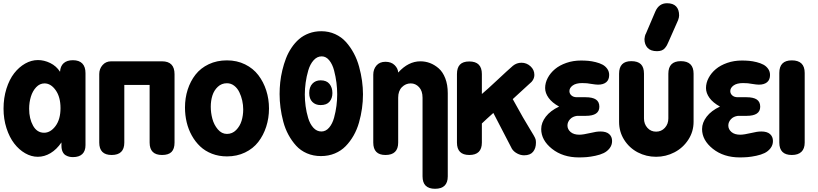

<svg xmlns="http://www.w3.org/2000/svg" viewBox="-20 -963 5081 1193"><path d="M215.8 -589.8Q254.4 -589.8 292.2 -571.3Q330.1 -552.7 353 -517.1Q355 -552.2 375.7 -570.6Q396.5 -588.9 433.1 -588.9Q471.7 -588.9 491.5 -568.4Q511.2 -547.9 511.2 -508.8V-61Q511.2 -24.9 491.5 -5.9Q471.7 13.2 433.1 13.2Q420.9 13.2 410.2 10.7Q399.4 8.3 387.7 1.5Q376 -5.4 368.9 -20.5Q361.8 -35.6 361.8 -58.1V-78.1Q332 -34.2 293.9 -11.5Q255.9 11.2 214.8 11.2Q174.8 11.2 136.5 -10.7Q98.1 -32.7 68.4 -71.3Q38.6 -109.9 20.3 -166.5Q2 -223.1 2 -288.1Q2 -354.5 20 -411.9Q38.1 -469.2 67.9 -507.6Q97.7 -545.9 136.2 -567.9Q174.8 -589.8 215.8 -589.8ZM253.9 -138.2Q293.9 -138.2 325 -179.9Q356 -221.7 356 -291Q356 -360.4 325.9 -402.6Q295.9 -444.8 256.8 -444.8Q227.1 -444.8 204.8 -421.1Q182.6 -397.5 171.9 -362.3Q161.1 -327.1 161.1 -287.1Q161.1 -225.6 185.5 -181.9Q210 -138.2 253.9 -138.2Z M596.7 -77.1V-502.9Q596.7 -535.2 617.2 -558.6Q637.7 -582 670.4 -582H986.8Q1064.5 -582 1064.5 -502V-77.1Q1064.5 -38.1 1045.9 -19Q1027.3 0 986.8 0Q909.7 0 909.7 -77.1V-435.1H752.4V-77.1Q752.4 0 673.8 0Q596.7 0 596.7 -77.1Z M1390.1 -587.9Q1452.1 -587.9 1502.7 -563Q1553.2 -538.1 1585.2 -496.1Q1617.2 -454.1 1634.3 -400.9Q1651.4 -347.7 1651.4 -289.1Q1651.4 -229 1634 -175.5Q1616.7 -122.1 1584.7 -80.8Q1552.7 -39.6 1502.4 -15.4Q1452.1 8.8 1390.1 8.8Q1339.8 8.8 1297.1 -7.8Q1254.4 -24.4 1223.9 -53.2Q1193.4 -82 1171.9 -120.6Q1150.4 -159.2 1139.9 -203.4Q1129.4 -247.6 1129.4 -294.9Q1129.4 -354 1146.2 -406.2Q1163.1 -458.5 1194.8 -499.3Q1226.6 -540 1277.1 -564Q1327.6 -587.9 1390.1 -587.9ZM1390.1 -445.8Q1356.9 -445.8 1333.5 -423.8Q1310.1 -401.9 1299.8 -369.6Q1289.6 -337.4 1289.6 -299.8Q1289.6 -262.2 1299.6 -224.9Q1309.6 -187.5 1333.5 -159.2Q1357.4 -130.9 1390.1 -130.9Q1423.3 -130.9 1447 -154.8Q1470.7 -178.7 1481 -212.2Q1491.2 -245.6 1491.2 -283.2Q1491.2 -310.5 1485.1 -338.1Q1479 -365.7 1467 -390.4Q1455.1 -415 1435.1 -430.4Q1415 -445.8 1390.1 -445.8Z M1976.1 -769Q2022.9 -769 2062.5 -751Q2102.1 -732.9 2129.6 -702.1Q2157.2 -671.4 2178.2 -632.3Q2199.2 -593.3 2211.4 -548.3Q2223.6 -503.4 2229.5 -460.7Q2235.4 -418 2235.4 -377Q2235.4 -332.5 2229.2 -289.1Q2223.1 -245.6 2210.7 -201.7Q2198.2 -157.7 2177 -120.6Q2155.8 -83.5 2127.7 -54.7Q2099.6 -25.9 2060.3 -9.5Q2021 6.8 1974.1 6.8Q1926.8 6.8 1887.2 -10.3Q1847.7 -27.3 1820.3 -57.4Q1793 -87.4 1772.5 -125Q1752 -162.6 1740.2 -207Q1728.5 -251.5 1722.9 -293.9Q1717.3 -336.4 1717.3 -378.9Q1717.3 -415 1721.2 -451.7Q1725.1 -488.3 1734.4 -527.1Q1743.7 -565.9 1757.1 -600.6Q1770.5 -635.3 1791.5 -666.5Q1812.5 -697.8 1838.6 -720.2Q1864.7 -742.7 1899.9 -755.9Q1935.1 -769 1976.1 -769ZM1972.2 -310.1Q1940.4 -310.1 1920.9 -329.6Q1901.4 -349.1 1901.4 -384.8Q1901.4 -421.9 1920.9 -442.9Q1940.4 -463.9 1972.2 -463.9Q2009.3 -463.9 2027.3 -441.4Q2045.4 -418.9 2045.4 -384.8Q2045.4 -352.5 2027.6 -331.3Q2009.8 -310.1 1972.2 -310.1ZM1979 -612.8Q1950.2 -612.8 1928.5 -588.4Q1906.7 -564 1895.5 -525.6Q1884.3 -487.3 1879.2 -449.5Q1874 -411.6 1874 -376Q1874 -340.3 1878.9 -303.5Q1883.8 -266.6 1894.8 -229.7Q1905.8 -192.9 1927 -169.4Q1948.2 -146 1977.1 -146Q2004.4 -146 2024.9 -169.9Q2045.4 -193.8 2055.7 -231.4Q2065.9 -269 2070.6 -305.7Q2075.2 -342.3 2075.2 -377Q2075.2 -412.1 2070.6 -449.2Q2065.9 -486.3 2055.9 -524.9Q2045.9 -563.5 2025.9 -588.1Q2005.9 -612.8 1979 -612.8Z M2299.3 -77.1V-499Q2299.3 -532.7 2319.1 -555.9Q2338.9 -579.1 2375 -579.1Q2411.1 -579.1 2432.1 -558.3Q2453.1 -537.6 2454.1 -512.2Q2517.1 -582 2592.3 -582Q2623 -582 2651.6 -571.3Q2680.2 -560.5 2705.8 -538.3Q2731.4 -516.1 2746.8 -476.3Q2762.2 -436.5 2762.2 -383.8V132.8Q2762.2 210 2683.1 210Q2605.5 210 2605.5 132.8V-356Q2605.5 -398.4 2583.7 -421.6Q2562 -444.8 2532.2 -444.8Q2500.5 -444.8 2477.3 -421.4Q2454.1 -397.9 2454.1 -356V-77.1Q2454.1 0 2375 0Q2299.3 0 2299.3 -77.1Z M2819.3 -77.1V-502.9Q2819.3 -542 2837.9 -561.5Q2856.4 -581.1 2896 -581.1Q2974.1 -581.1 2974.1 -502.9V-378.9Q3006.3 -405.8 3070.8 -466.3Q3135.3 -526.9 3167 -554.2Q3190.4 -573.2 3220.2 -573.2Q3252 -573.2 3276.1 -551.3Q3300.3 -529.3 3300.3 -498Q3300.3 -465.3 3268.1 -440.9L3166 -347.2Q3199.7 -285.2 3229.2 -234.1Q3258.8 -183.1 3272 -162.1Q3285.2 -141.1 3295.4 -123.3Q3305.7 -105.5 3307.9 -97.2Q3310.1 -88.9 3310.1 -76.2Q3310.1 -41.5 3292.2 -19.8Q3274.4 2 3236.3 2Q3214.8 2 3193.6 -9.3Q3172.4 -20.5 3161.1 -38.1L3045.4 -261.2Q3034.2 -251.5 3005.9 -225.6Q2977.5 -199.7 2974.1 -195.8V-77.1Q2974.1 0 2896 0Q2819.3 0 2819.3 -77.1Z M3577.1 15.1Q3477.1 15.1 3409.9 -38.3Q3342.8 -91.8 3342.8 -161.1Q3342.8 -200.7 3371.3 -238Q3399.9 -275.4 3454.1 -300.8Q3410.6 -324.7 3388.9 -354.7Q3367.2 -384.8 3367.2 -416Q3367.2 -448.2 3383.5 -479Q3399.9 -509.8 3428.5 -533.7Q3457 -557.6 3499.3 -572.3Q3541.5 -586.9 3589.8 -586.9Q3613.3 -586.9 3635.3 -585Q3657.2 -583 3681.6 -576.9Q3706.1 -570.8 3723.9 -561.3Q3741.7 -551.8 3753.4 -535.2Q3765.1 -518.6 3765.1 -497.1Q3765.1 -467.3 3746.8 -452.1Q3728.5 -437 3695.8 -437Q3682.6 -437 3651.9 -441.9Q3629.9 -446.8 3597.2 -446.8Q3559.1 -446.8 3538.6 -431.9Q3518.1 -417 3518.1 -397Q3518.1 -381.3 3530.5 -370.1Q3543 -358.9 3564 -358.9H3618.2Q3662.1 -358.9 3683.1 -344.5Q3704.1 -330.1 3704.1 -299.8Q3704.1 -243.2 3620.1 -243.2H3565.9Q3538.1 -239.7 3522 -222.2Q3505.9 -204.6 3505.9 -183.1Q3505.9 -159.7 3525.4 -142.8Q3544.9 -126 3580.1 -126Q3602.5 -126 3650.9 -137.2Q3685.1 -146 3710.9 -146Q3747.1 -146 3765.1 -129.9Q3783.2 -113.8 3783.2 -86.9Q3783.2 -61.5 3768.1 -42Q3752.9 -22.5 3731.2 -12Q3709.5 -1.5 3679.4 4.9Q3649.4 11.2 3625.7 13.2Q3602.1 15.1 3577.1 15.1Z M3826.7 -206.1V-504.9Q3826.7 -583 3902.3 -583Q3942.9 -583 3962.2 -564Q3981.4 -544.9 3981.4 -504.9V-227.1Q3981.4 -192.4 4002.7 -168.7Q4023.9 -145 4056.6 -145Q4089.4 -145 4111.1 -168.7Q4132.8 -192.4 4132.8 -227.1V-504.9Q4132.8 -583 4210.4 -583Q4289.6 -583 4289.6 -504.9V-206.1Q4289.6 -145 4256.6 -94.5Q4223.6 -43.9 4170.4 -16.4Q4117.2 11.2 4056.6 11.2Q3995.6 11.2 3943.1 -16.1Q3890.6 -43.5 3858.6 -93.8Q3826.7 -144 3826.7 -206.1ZM4193.4 -837.9 4133.8 -703.1Q4127.9 -689.5 4124 -682.1Q4120.1 -674.8 4111.8 -664.6Q4103.5 -654.3 4091.3 -649.7Q4079.1 -645 4062.5 -645Q4022.9 -645 4003.7 -665.8Q3984.4 -686.5 3984.4 -720.2Q3984.4 -726.1 3987.1 -737.5Q3989.7 -749 3993.7 -754.9L4051.8 -891.1Q4074.2 -942.9 4124.5 -942.9Q4162.1 -942.9 4180.9 -923.3Q4199.7 -903.8 4199.7 -867.2Q4199.7 -855 4193.4 -837.9Z M4576.7 15.1Q4476.6 15.1 4409.4 -38.3Q4342.3 -91.8 4342.3 -161.1Q4342.3 -200.7 4370.8 -238Q4399.4 -275.4 4453.6 -300.8Q4410.2 -324.7 4388.4 -354.7Q4366.7 -384.8 4366.7 -416Q4366.7 -448.2 4383.1 -479Q4399.4 -509.8 4428 -533.7Q4456.5 -557.6 4498.8 -572.3Q4541 -586.9 4589.4 -586.9Q4612.8 -586.9 4634.8 -585Q4656.7 -583 4681.2 -576.9Q4705.6 -570.8 4723.4 -561.3Q4741.2 -551.8 4752.9 -535.2Q4764.6 -518.6 4764.6 -497.1Q4764.6 -467.3 4746.3 -452.1Q4728 -437 4695.3 -437Q4682.1 -437 4651.4 -441.9Q4629.4 -446.8 4596.7 -446.8Q4558.6 -446.8 4538.1 -431.9Q4517.6 -417 4517.6 -397Q4517.6 -381.3 4530 -370.1Q4542.5 -358.9 4563.5 -358.9H4617.7Q4661.6 -358.9 4682.6 -344.5Q4703.6 -330.1 4703.6 -299.8Q4703.6 -243.2 4619.6 -243.2H4565.4Q4537.6 -239.7 4521.5 -222.2Q4505.4 -204.6 4505.4 -183.1Q4505.4 -159.7 4524.9 -142.8Q4544.4 -126 4579.6 -126Q4602.1 -126 4650.4 -137.2Q4684.6 -146 4710.4 -146Q4746.6 -146 4764.6 -129.9Q4782.7 -113.8 4782.7 -86.9Q4782.7 -61.5 4767.6 -42Q4752.4 -22.5 4730.7 -12Q4709 -1.5 4679 4.9Q4648.9 11.2 4625.2 13.2Q4601.6 15.1 4576.7 15.1Z M4980 -509.8V-77.1Q4980 -39.1 4959.5 -19.5Q4939 0 4899.9 0Q4822.3 0 4822.3 -77.1V-509.8Q4822.3 -587.9 4899.9 -587.9Q4980 -587.9 4980 -509.8Z"/></svg>

Font: BPreplay
Style: Bold
Weight: 700
Designer: Magenta/George Triantafyllakos
Foundry: Magenta/George Triantafyllakos
Version: Version 1.00